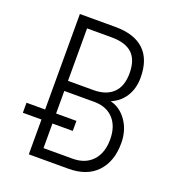

<svg xmlns="http://www.w3.org/2000/svg" viewBox="-130 -813 830 914"><g transform="rotate(20 285.0 -355.5)"><path d="M118.7 0V-710.9H298.8Q395 -710.9 444.6 -663.8Q494.1 -616.7 494.1 -524.9Q494.1 -470.2 468.8 -429.7Q443.4 -389.2 398.4 -371.1Q450.2 -357.9 482.2 -310.8Q514.2 -263.7 514.2 -200.2Q514.2 -107.4 463.4 -53.7Q412.6 0 319.3 0ZM174.3 -341.3V-51.8H321.8Q385.3 -51.8 421.9 -90.8Q458.5 -129.9 458.5 -199.2Q458.5 -263.7 424.6 -301.8Q390.6 -339.8 330.1 -341.3ZM174.3 -392.6H303.7Q367.2 -392.6 402.3 -426.3Q437.5 -460 437.5 -526.4Q437.5 -594.2 403.1 -626.2Q368.7 -658.2 298.8 -658.2H174.3ZM277.3 -176.3H24.4V-227.1H277.3Z"/></g></svg>

Font: Roboto Condensed Light
Style: Regular
Weight: 300
Designer: Google
Version: Version 2.134; 2016